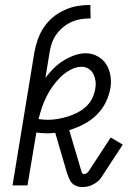

<svg xmlns="http://www.w3.org/2000/svg" viewBox="-20 -755 540 782"><path d="M314 7Q302 7 291 2.5Q280 -2 272.5 -10Q265 -18 261 -29Q257 -40 253 -50L205 -214Q197 -213 188 -212.5Q179 -212 171 -212Q160 -212 149 -213Q138 -214 128 -215L92 0H31L120 -542Q125 -569 134 -594.5Q143 -620 158.5 -643.5Q174 -667 196 -685Q218 -703 243.5 -714.5Q269 -726 295.5 -730.5Q322 -735 348 -735L349 -680Q329 -680 310 -677Q291 -674 272.5 -666Q254 -658 238 -645Q222 -632 210 -615.5Q198 -599 191.5 -580Q185 -561 182 -542L165 -438Q180 -458 198 -476Q216 -494 237.5 -507.5Q259 -521 282.5 -529.5Q306 -538 330 -538Q355 -538 377 -526Q399 -514 412 -494Q425 -474 429.5 -449Q434 -424 430 -398Q425 -368 411 -339Q397 -310 373.5 -287Q350 -264 321 -249Q292 -234 262 -225L309 -66Q311 -59 313.5 -52.5Q316 -46 323 -46Q328 -46 333.5 -50Q339 -54 342 -59L431 -195L480 -166L391 -30Q385 -21 375.5 -14Q366 -7 356 -2Q346 3 335 5Q324 7 314 7ZM174 -267Q195 -267 215 -270.5Q235 -274 255 -280Q275 -286 294.5 -296Q314 -306 330 -320.5Q346 -335 355.5 -354.5Q365 -374 368 -394Q371 -410 369 -425Q367 -440 360.5 -453Q354 -466 341.5 -474.5Q329 -483 313 -483Q290 -483 267.5 -471Q245 -459 227 -441.5Q209 -424 194.5 -403.5Q180 -383 169 -361Q158 -339 150.5 -316.5Q143 -294 137 -270Q147 -269 156 -268Q165 -267 174 -267Z"/></svg>

Font: Iosevka Slab Light
Style: Italic
Weight: 300
Italic angle: -9°
Monospace: yes
Designer: Belleve Invis
Foundry: Belleve Invis
Version: Version 11.1.1; ttfautohint (v1.8.3)